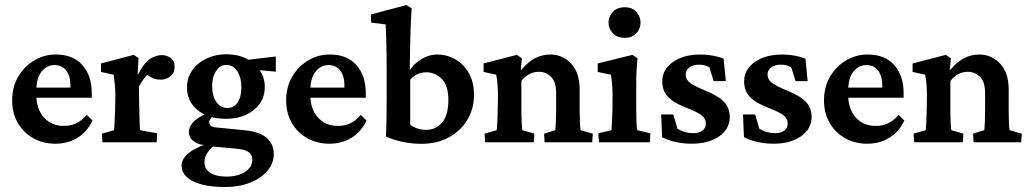

<svg xmlns="http://www.w3.org/2000/svg" viewBox="-20 -566 4097 764"><path d="M200.7 5.9Q150.9 5.9 111.8 -16.4Q72.8 -38.6 50.5 -77.4Q28.3 -116.2 28.3 -166Q28.3 -220.7 53 -262Q77.6 -303.2 117.7 -326.4Q157.7 -349.6 202.6 -349.1Q270.5 -349.1 307.9 -307.1Q345.2 -265.1 345.2 -195.3V-177.2H112.3V-217.3H272.5L260.3 -199.7V-224.6Q260.3 -263.7 243.4 -285.4Q226.6 -307.1 196.8 -307.1Q167 -307.1 145.8 -281.5Q124.5 -255.9 124.5 -204.1V-189Q124.5 -132.8 154.5 -98.9Q184.6 -64.9 234.4 -64.9Q260.7 -64.9 282.7 -75Q304.7 -85 325.2 -108.9L348.1 -86.4Q326.2 -40.5 287.6 -17.3Q249 5.9 200.7 5.9Z M387.7 0 385.3 -34.2 434.1 -47.9Q434.6 -52.7 435.8 -75Q437 -97.2 438 -127L439 -186.5Q439 -210 437 -229.5Q435.1 -249 432.1 -268.6L381.8 -279.8V-313.5L512.2 -347.7L531.2 -335L527.8 -271.5L530.3 -271Q552.2 -314.9 575.9 -330.8Q599.6 -346.7 623.5 -346.7Q644 -346.7 659.4 -335.2Q674.8 -323.7 674.8 -300.3Q674.8 -275.9 658.4 -262.5Q642.1 -249 619.6 -249Q601.6 -249 586.9 -255.4Q572.3 -261.7 555.7 -278.8L577.1 -275.9Q551.3 -258.8 532.7 -220.7L533.7 -157.2Q534.2 -116.2 535.2 -86.2Q536.1 -56.2 537.6 -47.9L605.5 -35.6L603.5 0Z M875.5 178.2Q793.9 178.2 748.3 155.3Q702.6 132.3 702.6 92.8Q702.6 66.9 729.2 44.4Q755.9 22 803.7 6.8L836.4 10.7Q816.9 24.4 805.2 42.2Q793.5 60.1 793.5 79.1Q793.5 106.4 816.7 121.6Q839.8 136.7 882.3 136.7Q926.3 136.7 955.1 117.7Q983.9 98.6 983.9 70.3Q983.9 49.3 968.8 38.8Q953.6 28.3 918.5 25.4L820.8 16.6L813 12.7Q774.9 12.7 753.2 -2.2Q731.4 -17.1 731.4 -41Q731.4 -64.9 755.6 -86.4Q779.8 -107.9 821.8 -121.1L833.5 -107.9Q812.5 -92.8 812.5 -80.6Q812.5 -61.5 837.9 -59.1L956.1 -47.4Q1013.7 -41.5 1041.5 -17.1Q1069.3 7.3 1069.3 47.4Q1069.3 84 1043.9 113.8Q1018.6 143.6 974.9 160.9Q931.2 178.2 875.5 178.2ZM878.9 -93.3Q809.1 -93.3 766.6 -127.7Q724.1 -162.1 724.1 -218.3Q724.1 -256.3 744.9 -286.1Q765.6 -315.9 801.5 -333Q837.4 -350.1 881.8 -350.1Q925.8 -350.1 960 -332.8Q994.1 -315.4 1013.9 -286.1Q1033.7 -256.8 1033.7 -219.7Q1033.7 -164.1 990.2 -128.7Q946.8 -93.3 878.9 -93.3ZM885.3 -136.2Q910.2 -136.2 925.3 -158Q940.4 -179.7 940.4 -217.3Q940.4 -257.8 924.1 -282.7Q907.7 -307.6 880.9 -307.6Q856 -307.6 840.1 -283.9Q824.2 -260.3 824.2 -223.1Q824.2 -184.1 841.1 -160.2Q857.9 -136.2 885.3 -136.2ZM1077.6 -280.8 974.1 -290.5 950.2 -326.2 1077.6 -341.3Z M1291 5.9Q1241.2 5.9 1202.1 -16.4Q1163.1 -38.6 1140.9 -77.4Q1118.7 -116.2 1118.7 -166Q1118.7 -220.7 1143.3 -262Q1168 -303.2 1208 -326.4Q1248 -349.6 1293 -349.1Q1360.8 -349.1 1398.2 -307.1Q1435.5 -265.1 1435.5 -195.3V-177.2H1202.6V-217.3H1362.8L1350.6 -199.7V-224.6Q1350.6 -263.7 1333.7 -285.4Q1316.9 -307.1 1287.1 -307.1Q1257.3 -307.1 1236.1 -281.5Q1214.8 -255.9 1214.8 -204.1V-189Q1214.8 -132.8 1244.9 -98.9Q1274.9 -64.9 1324.7 -64.9Q1351.1 -64.9 1373 -75Q1395 -85 1415.5 -108.9L1438.5 -86.4Q1416.5 -40.5 1377.9 -17.3Q1339.4 5.9 1291 5.9Z M1515.6 -22.5Q1517.6 -61 1518.1 -100.8Q1518.6 -140.6 1518.6 -181.6V-283.2Q1518.6 -352.1 1517.1 -401.9Q1515.6 -451.7 1514.6 -468.8L1457 -476.1L1455.6 -508.3L1597.2 -545.9L1618.2 -532.7Q1615.7 -500 1614.5 -468.3Q1613.3 -436.5 1612.3 -394.8Q1611.3 -353 1610.4 -291L1612.8 -290Q1628.9 -314 1658.2 -331.5Q1687.5 -349.1 1719.2 -349.1Q1758.3 -349.1 1791.7 -330.1Q1825.2 -311 1845.7 -274.9Q1866.2 -238.8 1866.2 -188.5Q1866.2 -134.3 1840.1 -90.1Q1814 -45.9 1766.8 -19.8Q1719.7 6.3 1656.7 6.3Q1584 6.3 1515.6 -22.5ZM1675.8 -49.3Q1713.4 -49.3 1738.5 -77.6Q1763.7 -106 1764.2 -167.5Q1764.2 -225.6 1737.8 -252Q1711.4 -278.3 1677.2 -278.3Q1637.2 -278.3 1612.3 -249V-69.8Q1624 -60.5 1640.9 -54.9Q1657.7 -49.3 1675.8 -49.3Z M1910.6 0 1908.2 -34.2 1956.5 -47.9Q1957.5 -53.2 1958.7 -74.7Q1960 -96.2 1960.4 -127L1961.4 -186.5Q1961.4 -210.9 1959.7 -230.2Q1958 -249.5 1954.6 -268.6L1904.3 -279.8V-313.5L2036.6 -347.7L2056.6 -334L2052.2 -288.6L2054.7 -288.1Q2104 -349.1 2169.9 -349.1Q2218.3 -349.1 2252.4 -313Q2286.6 -276.9 2286.6 -209.5V-127.4Q2286.6 -100.6 2287.6 -77.4Q2288.6 -54.2 2290.5 -47.9L2338.9 -34.2L2336.4 0H2147L2145 -34.2L2189.5 -47.9Q2190.9 -58.1 2191.9 -80.1Q2192.9 -102.1 2192.9 -125.5V-194.8Q2192.9 -240.7 2172.4 -260.5Q2151.9 -280.3 2125 -280.3Q2082.5 -280.3 2054.7 -243.7V-128.4Q2054.7 -99.6 2055.9 -76.9Q2057.1 -54.2 2058.6 -47.9L2106.4 -34.2L2104 0Z M2363.3 0 2360.8 -35.6 2413.1 -47.9Q2413.6 -52.2 2414.8 -73.7Q2416 -95.2 2417 -127L2417.5 -184.1Q2417.5 -209.5 2415.8 -229.5Q2414.1 -249.5 2411.1 -268.6L2358.4 -279.8V-313.5L2496.6 -347.7L2516.6 -334.5Q2514.2 -309.6 2512.9 -284.7Q2511.7 -259.8 2511.7 -228V-128.4Q2511.7 -100.6 2512.7 -77.1Q2513.7 -53.7 2516.1 -47.9L2567.9 -35.6L2565.9 0ZM2465.8 -415.5Q2436 -415.5 2418.7 -433.6Q2401.4 -451.7 2401.4 -476.1Q2401.4 -500.5 2418.7 -518.8Q2436 -537.1 2465.8 -537.1Q2495.6 -537.1 2512.2 -518.8Q2528.8 -500.5 2528.8 -476.1Q2528.8 -451.7 2512.2 -433.6Q2495.6 -415.5 2465.8 -415.5Z M2731.9 5.9Q2699.7 5.9 2668 -1.2Q2636.2 -8.3 2614.7 -20L2610.8 -110.4H2659.2L2675.8 -53.7Q2704.1 -36.1 2737.8 -36.1Q2761.7 -36.1 2775.1 -46.4Q2788.6 -56.6 2788.6 -73.7Q2788.6 -92.3 2774.7 -105Q2760.7 -117.7 2718.3 -134.3Q2661.1 -155.8 2638.2 -180.4Q2615.2 -205.1 2615.2 -242.2Q2615.2 -289.1 2657.5 -319.1Q2699.7 -349.1 2767.6 -349.1Q2792 -349.1 2817.1 -344.5Q2842.3 -339.8 2859.4 -332.5L2868.2 -243.2H2819.8L2802.7 -298.3Q2785.2 -308.6 2761.7 -308.6Q2737.3 -308.6 2722.9 -297.6Q2708.5 -286.6 2708.5 -269.5Q2708.5 -249.5 2725.6 -236.6Q2742.7 -223.6 2788.6 -204.6Q2840.3 -183.6 2862.1 -159.7Q2883.8 -135.7 2883.8 -101.1Q2883.8 -52.7 2841.6 -23.4Q2799.3 5.9 2731.9 5.9Z M3057.6 5.9Q3025.4 5.9 2993.7 -1.2Q2961.9 -8.3 2940.4 -20L2936.5 -110.4H2984.9L3001.5 -53.7Q3029.8 -36.1 3063.5 -36.1Q3087.4 -36.1 3100.8 -46.4Q3114.3 -56.6 3114.3 -73.7Q3114.3 -92.3 3100.3 -105Q3086.4 -117.7 3043.9 -134.3Q2986.8 -155.8 2963.9 -180.4Q2940.9 -205.1 2940.9 -242.2Q2940.9 -289.1 2983.2 -319.1Q3025.4 -349.1 3093.3 -349.1Q3117.7 -349.1 3142.8 -344.5Q3168 -339.8 3185.1 -332.5L3193.8 -243.2H3145.5L3128.4 -298.3Q3110.8 -308.6 3087.4 -308.6Q3063 -308.6 3048.6 -297.6Q3034.2 -286.6 3034.2 -269.5Q3034.2 -249.5 3051.3 -236.6Q3068.4 -223.6 3114.3 -204.6Q3166 -183.6 3187.7 -159.7Q3209.5 -135.7 3209.5 -101.1Q3209.5 -52.7 3167.2 -23.4Q3125 5.9 3057.6 5.9Z M3431.2 5.9Q3381.3 5.9 3342.3 -16.4Q3303.2 -38.6 3281 -77.4Q3258.8 -116.2 3258.8 -166Q3258.8 -220.7 3283.4 -262Q3308.1 -303.2 3348.1 -326.4Q3388.2 -349.6 3433.1 -349.1Q3501 -349.1 3538.3 -307.1Q3575.7 -265.1 3575.7 -195.3V-177.2H3342.8V-217.3H3502.9L3490.7 -199.7V-224.6Q3490.7 -263.7 3473.9 -285.4Q3457 -307.1 3427.2 -307.1Q3397.5 -307.1 3376.2 -281.5Q3355 -255.9 3355 -204.1V-189Q3355 -132.8 3385 -98.9Q3415 -64.9 3464.8 -64.9Q3491.2 -64.9 3513.2 -75Q3535.2 -85 3555.7 -108.9L3578.6 -86.4Q3556.6 -40.5 3518.1 -17.3Q3479.5 5.9 3431.2 5.9Z M3617.7 0 3615.2 -34.2 3663.6 -47.9Q3664.6 -53.2 3665.8 -74.7Q3667 -96.2 3667.5 -127L3668.5 -186.5Q3668.5 -210.9 3666.7 -230.2Q3665 -249.5 3661.6 -268.6L3611.3 -279.8V-313.5L3743.7 -347.7L3763.7 -334L3759.3 -288.6L3761.7 -288.1Q3811 -349.1 3877 -349.1Q3925.3 -349.1 3959.5 -313Q3993.7 -276.9 3993.7 -209.5V-127.4Q3993.7 -100.6 3994.6 -77.4Q3995.6 -54.2 3997.6 -47.9L4045.9 -34.2L4043.5 0H3854L3852.1 -34.2L3896.5 -47.9Q3897.9 -58.1 3898.9 -80.1Q3899.9 -102.1 3899.9 -125.5V-194.8Q3899.9 -240.7 3879.4 -260.5Q3858.9 -280.3 3832 -280.3Q3789.6 -280.3 3761.7 -243.7V-128.4Q3761.7 -99.6 3762.9 -76.9Q3764.2 -54.2 3765.6 -47.9L3813.5 -34.2L3811 0Z"/></svg>

Font: Lateef SemiBold
Style: Regular
Weight: 600
Designer: SIL International
Foundry: SIL International
Version: Version 4.200